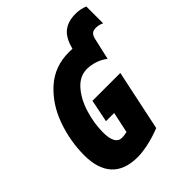

<svg xmlns="http://www.w3.org/2000/svg" viewBox="-237 -997 1146 1146"><g transform="rotate(-45 336.5 -424.0)"><path d="M36 -223Q36 -343 77 -458Q118 -573 202 -648.5Q286 -724 407 -724Q426 -724 436 -723L439 -733Q457 -799 495.5 -828.5Q534 -858 597 -858Q637 -858 673 -843V-701Q648 -713 623 -713Q600 -713 588.5 -701.5Q577 -690 572 -664L542 -532Q513 -555 478 -566Q443 -577 412 -577Q351 -577 305.5 -525.5Q260 -474 236 -395.5Q212 -317 212 -240Q212 -190 226.5 -164Q241 -138 270 -138Q291 -138 313 -144L341 -276H272L301 -419H536L455 -35Q400 -13 346.5 -1.5Q293 10 256 10Q145 10 90.5 -50Q36 -110 36 -223Z"/></g></svg>

Font: Noto Sans UI CondBlack
Style: Italic
Weight: 900
Width: 3
Italic angle: -12°
Designer: Monotype Design Team
Foundry: Monotype Imaging Inc.
Version: Version 1.001